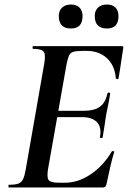

<svg xmlns="http://www.w3.org/2000/svg" viewBox="-20 -829 571 849"><path d="M20 0Q17 0 17 -6Q17 -12 20 -12Q47 -12 61 -17Q75 -22 82 -37Q89 -52 94 -81L175 -544Q183 -587 173.5 -600Q164 -613 126 -613Q124 -613 124 -619Q124 -625 126 -625H519Q527 -625 525 -616Q522 -597 518 -571Q514 -545 510.5 -521Q507 -497 504 -482Q503 -478 497.5 -479.5Q492 -481 492 -483Q488 -539 453 -571.5Q418 -604 363 -604H345Q317 -604 303.5 -599.5Q290 -595 284.5 -582Q279 -569 274 -543L193 -85Q186 -45 195 -33Q204 -21 241 -21H267Q326 -21 381.5 -58.5Q437 -96 474 -159Q476 -162 481.5 -160.5Q487 -159 485 -157Q476 -128 467 -88.5Q458 -49 451 -15Q448 0 435 0ZM434 -222Q433 -218 427 -218.5Q421 -219 422 -223Q430 -267 408.5 -289Q387 -311 344 -311H187L191 -339H351Q396 -339 421 -356.5Q446 -374 455 -415Q456 -420 462 -419.5Q468 -419 467 -414Q462 -382 458 -363.5Q454 -345 450 -325Q446 -300 442.5 -275.5Q439 -251 434 -222ZM453 -703Q399 -703 399 -758Q399 -782 413.5 -795.5Q428 -809 453 -809Q477 -809 490.5 -795.5Q504 -782 504 -758Q504 -703 453 -703ZM294 -703Q240 -703 240 -758Q240 -782 254.5 -795.5Q269 -809 294 -809Q318 -809 331.5 -795.5Q345 -782 345 -758Q345 -703 294 -703Z"/></svg>

Font: Cormorant Infant Light
Style: Italic
Weight: 300
Italic angle: -10°
Designer: Christian Thalmann (Catharsis Fonts)
Foundry: Catharsis Fonts
Version: Version 4.001